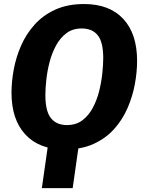

<svg xmlns="http://www.w3.org/2000/svg" viewBox="-20 -731 721 961"><path d="M343.8 210.5H189.5L219.5 0H373.7ZM400.7 -710.8Q528 -710.8 597.1 -636.3Q666.2 -561.9 666.2 -426.2Q666.2 -370.6 654.9 -309.4Q643.6 -248.3 618.4 -190.2Q593.3 -132 551.2 -85.1Q509.1 -38.1 447.8 -10.4Q386.6 17.2 303.4 17.2Q176.5 17.2 107 -57.7Q37.6 -132.6 37.6 -267Q37.6 -322.6 48.9 -383.7Q60.2 -444.8 85.7 -503Q111.2 -561.1 153.3 -607.9Q195.4 -654.8 256.8 -682.8Q318.2 -710.8 400.7 -710.8ZM388.9 -588.5Q344 -588.5 312.6 -565Q281.2 -541.5 260.5 -503.3Q239.8 -465.1 228.2 -420.6Q216.6 -376 211.9 -332.2Q207.1 -288.4 207.1 -254.8Q207.1 -174.2 235 -139.6Q262.8 -105 314.9 -105Q360.2 -105 391.6 -128.4Q423 -151.7 443.6 -189.8Q464.3 -227.8 475.8 -272.9Q487.2 -317.9 491.9 -362Q496.7 -406.2 496.7 -440.4Q496.7 -520.3 469.3 -554.4Q442 -588.5 388.9 -588.5Z"/></svg>

Font: Fira Sans Variable
Style: Italic
Weight: 397
Italic angle: -8°
Designer: Carrois Corporate & Edenspiekermann AG
Foundry: Carrois Corporate GbR & Edenspiekermann AG
Version: Version 4.202